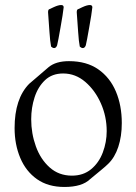

<svg xmlns="http://www.w3.org/2000/svg" viewBox="-20 -732 542 763"><path d="M236 11Q171 11 127 -20Q83 -51 60.5 -104.5Q38 -158 38 -223Q38 -340 96 -399Q101 -403 120 -419.5Q139 -436 173 -465Q202 -489 254 -489Q324 -489 370.5 -456.5Q417 -424 440.5 -368.5Q464 -313 464 -243Q464 -190 450 -148Q436 -106 410 -81Q400 -71 381 -55.5Q362 -40 338 -20Q306 11 236 11ZM266 -34Q311 -34 342 -59.5Q373 -85 388.5 -126Q404 -167 404 -211Q404 -269 381 -321Q358 -373 319 -406.5Q280 -440 231 -440Q187 -440 159 -413.5Q131 -387 117.5 -345.5Q104 -304 104 -258Q104 -202 122.5 -150.5Q141 -99 177.5 -66.5Q214 -34 266 -34ZM309 -541Q305 -541 301.5 -543.5Q298 -546 297 -547Q293 -567 290.5 -605.5Q288 -644 285 -683Q285 -693 289 -695Q291 -696 308.5 -704Q326 -712 337 -712Q347 -712 347 -703Q346 -692 342.5 -670Q339 -648 334.5 -623Q330 -598 326.5 -578.5Q323 -559 321 -552Q317 -541 309 -541ZM195 -541Q191 -541 187.5 -543.5Q184 -546 183 -547Q179 -567 176.5 -605.5Q174 -644 171 -683Q171 -693 175 -695Q177 -696 194.5 -704Q212 -712 223 -712Q233 -712 233 -703Q232 -692 228.5 -670Q225 -648 220.5 -623Q216 -598 212.5 -578.5Q209 -559 207 -552Q203 -541 195 -541Z"/></svg>

Font: Gideon Roman
Style: Regular
Weight: 400
Designer: Robert E. Leuschke
Foundry: Robert E. Leuschke
Version: Version 2.010